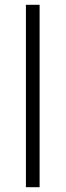

<svg xmlns="http://www.w3.org/2000/svg" viewBox="-20 -780 273 800"><path d="M145 0H88V-760H145Z"/></svg>

Font: Noto Sans Cherokee Light
Style: Regular
Weight: 300
Designer: Monotype Design Team
Foundry: Monotype Imaging Inc.
Version: Version 2.001; ttfautohint (v1.8.4.7-5d5b)